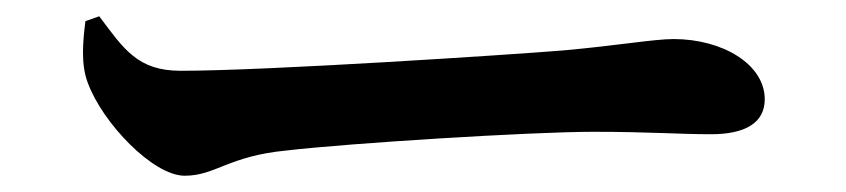

<svg xmlns="http://www.w3.org/2000/svg" viewBox="-20 -481 1040 236"><path d="M207 -265C245 -265 260 -289 332 -296C409 -305 633 -319 709 -319C779 -319 814 -316 854 -316C896 -316 920 -330 920 -359C920 -402 868 -433 808 -433C784 -433 739 -425 672 -419C611 -414 309 -394 202 -394C149 -394 132 -421 102 -461L85 -455C82 -431 79 -402 88 -379C106 -330 168 -265 207 -265Z"/></svg>

Font: Source Han Serif CN
Style: Bold
Weight: 700
Designer: Ryoko NISHIZUKA 西塚涼子 (kana & ideographs); Frank Grießhammer (Latin, Greek & Cyrillic); Wenlong ZHANG 张文龙 (bopomofo); San
Foundry: Adobe
Version: Version 2.003;hotconv 1.1.1;makeotfexe 2.6.0